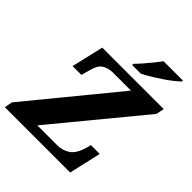

<svg xmlns="http://www.w3.org/2000/svg" viewBox="-250 -1083 1235 1235"><g transform="rotate(45 367.5 -465.5)"><path d="M4 0 14 -54 502 -649H341Q296 -649 266 -630Q236 -611 223 -559L205 -495H125L176 -714H735L724 -659L234 -65H415Q461 -65 499.5 -89.5Q538 -114 559 -185L568 -219H648L598 0ZM390 -771 393 -784Q412 -803 434.5 -829Q457 -855 479 -882Q501 -909 517 -931H694L691 -921Q679 -909 654 -889Q629 -869 596.5 -847Q564 -825 531 -805Q498 -785 470 -771Z"/></g></svg>

Font: Noto Serif ExtraBold
Style: Italic
Weight: 800
Italic angle: -12°
Designer: Monotype Design Team
Foundry: Monotype Imaging Inc.
Version: Version 2.013